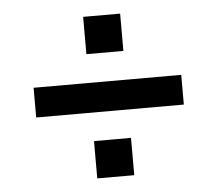

<svg xmlns="http://www.w3.org/2000/svg" viewBox="-43 -653 686 605"><g transform="rotate(-5 300.0 -350.5)"><path d="M66 -303V-397H533V-303ZM241 -95V-213H358V-95ZM241 -488V-606H358V-488Z"/></g></svg>

Font: SUSE Thin SemiBold
Style: Regular
Weight: 600
Version: Version 1.000